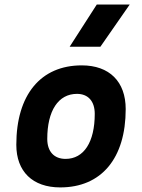

<svg xmlns="http://www.w3.org/2000/svg" viewBox="-20 -815 626 845"><path d="M245.1 9.8C426.3 9.8 533.2 -118.2 533.2 -335C533.2 -456.1 461.4 -527.3 339.8 -527.3C158.7 -527.3 51.8 -397.5 51.8 -177.7C51.8 -60.1 123.5 9.8 245.1 9.8ZM268.6 -115.7C217.8 -115.7 188 -148.4 188 -203.6C188 -328.1 236.8 -401.9 318.8 -401.9C368.2 -401.9 397 -369.1 397 -314C397 -189.5 349.1 -115.7 268.6 -115.7ZM286.6 -609.4H421.9L550.8 -794.9H405.8Z"/></svg>

Font: Cascadia Mono PL
Style: Bold Italic
Weight: 700
Italic angle: -10°
Monospace: yes
Designer: Aaron Bell
Foundry: Saja Typeworks
Version: Version 2404.023